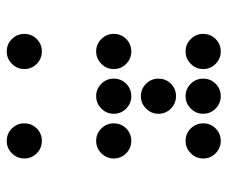

<svg xmlns="http://www.w3.org/2000/svg" viewBox="-74 -636 694 587"><g transform="rotate(-90 273.5 -342.0)"><path d="M190.4 -615.2Q190.4 -592.8 174.8 -577.1Q159.2 -561.5 136.7 -561.5Q114.7 -561.5 98.9 -577.1Q83 -592.8 83 -615.2Q83 -637.2 98.9 -653.1Q114.7 -668.9 136.7 -668.9Q159.2 -668.9 174.8 -653.1Q190.4 -637.2 190.4 -615.2ZM463.9 -615.2Q463.9 -592.8 448.2 -577.1Q432.6 -561.5 410.2 -561.5Q388.2 -561.5 372.3 -577.1Q356.4 -592.8 356.4 -615.2Q356.4 -637.2 372.3 -653.1Q388.2 -668.9 410.2 -668.9Q432.6 -668.9 448.2 -653.1Q463.9 -637.2 463.9 -615.2ZM190.4 -341.8Q190.4 -319.3 174.8 -303.7Q159.2 -288.1 136.7 -288.1Q114.7 -288.1 98.9 -303.7Q83 -319.3 83 -341.8Q83 -363.8 98.9 -379.6Q114.7 -395.5 136.7 -395.5Q159.2 -395.5 174.8 -379.6Q190.4 -363.8 190.4 -341.8ZM327.1 -341.8Q327.1 -319.3 311.5 -303.7Q295.9 -288.1 273.4 -288.1Q251.5 -288.1 235.6 -303.7Q219.7 -319.3 219.7 -341.8Q219.7 -363.8 235.6 -379.6Q251.5 -395.5 273.4 -395.5Q295.9 -395.5 311.5 -379.6Q327.1 -363.8 327.1 -341.8ZM463.9 -341.8Q463.9 -319.3 448.2 -303.7Q432.6 -288.1 410.2 -288.1Q388.2 -288.1 372.3 -303.7Q356.4 -319.3 356.4 -341.8Q356.4 -363.8 372.3 -379.6Q388.2 -395.5 410.2 -395.5Q432.6 -395.5 448.2 -379.6Q463.9 -363.8 463.9 -341.8ZM327.1 -205.1Q327.1 -182.6 311.5 -167Q295.9 -151.4 273.4 -151.4Q251.5 -151.4 235.6 -167Q219.7 -182.6 219.7 -205.1Q219.7 -227.1 235.6 -242.9Q251.5 -258.8 273.4 -258.8Q295.9 -258.8 311.5 -242.9Q327.1 -227.1 327.1 -205.1ZM190.4 -68.4Q190.4 -45.9 174.8 -30.3Q159.2 -14.6 136.7 -14.6Q114.7 -14.6 98.9 -30.3Q83 -45.9 83 -68.4Q83 -90.3 98.9 -106.2Q114.7 -122.1 136.7 -122.1Q159.2 -122.1 174.8 -106.2Q190.4 -90.3 190.4 -68.4ZM327.1 -68.4Q327.1 -45.9 311.5 -30.3Q295.9 -14.6 273.4 -14.6Q251.5 -14.6 235.6 -30.3Q219.7 -45.9 219.7 -68.4Q219.7 -90.3 235.6 -106.2Q251.5 -122.1 273.4 -122.1Q295.9 -122.1 311.5 -106.2Q327.1 -90.3 327.1 -68.4ZM463.9 -68.4Q463.9 -45.9 448.2 -30.3Q432.6 -14.6 410.2 -14.6Q388.2 -14.6 372.3 -30.3Q356.4 -45.9 356.4 -68.4Q356.4 -90.3 372.3 -106.2Q388.2 -122.1 410.2 -122.1Q432.6 -122.1 448.2 -106.2Q463.9 -90.3 463.9 -68.4Z"/></g></svg>

Font: DatDot
Style: Regular
Weight: 400
Designer: GGBot
Version: 1.00